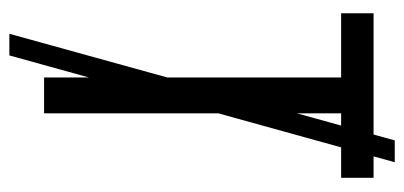

<svg xmlns="http://www.w3.org/2000/svg" viewBox="-250 -550 875 416"><g transform="rotate(90 188.0 -342.5)"><path d="M332 -759.8 100.6 75.2H53.7L284.7 -759.8ZM226.1 0H148.4V-643.6H9.3V-713.9H365.7V-643.6H226.1Z"/></g></svg>

Font: Open Sans Condensed
Style: Regular
Weight: 400
Width: 3
Designer: Monotype Design Team
Foundry: Monotype Imaging Inc.
Version: Version 3.000